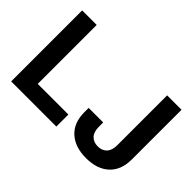

<svg xmlns="http://www.w3.org/2000/svg" viewBox="-120 -1055 1391 1391"><g transform="rotate(45 575.0 -359.5)"><path d="M65.9 0V-727.5H214.8V-123.5H528.8V0ZM842.3 9.8Q729 9.8 663.8 -49.6Q598.6 -108.9 598.6 -218.8V-261.2H747.6V-216.3Q747.6 -164.1 773.2 -137.2Q798.8 -110.4 842.3 -110.4Q885.7 -110.4 911.1 -137.2Q936.5 -164.1 936.5 -216.8V-727.5H1084V-219.2Q1084 -108.9 1019.5 -49.6Q955.1 9.8 842.3 9.8Z"/></g></svg>

Font: Inter-Bold
Style: Bold
Weight: 700
Designer: Rasmus Andersson
Foundry: rsms
Version: Version 4.000;git-a52131595